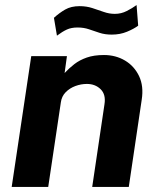

<svg xmlns="http://www.w3.org/2000/svg" viewBox="-20 -739 624 759"><path d="M26.2 0 103.5 -517H244.6L235.4 -450.3Q253 -469.3 273.9 -485.5Q294.7 -501.6 323 -511.5Q351.2 -521.5 391.1 -521.5Q437.1 -521.5 473.9 -499.8Q510.7 -478.1 529.7 -438.3Q548.7 -398.6 540.2 -344.6L489.1 0H344.5L393 -326.8Q399.2 -365.3 377.9 -386.2Q356.6 -407.2 323.4 -407.2Q300.5 -407.2 277.9 -398.9Q255.4 -390.5 239.6 -374.4Q223.8 -358.3 220.6 -334.6L170.6 0ZM205.1 -598 193.2 -668.6Q214.4 -687.9 237.7 -701.3Q261 -714.7 294.6 -714.7Q321.6 -714.7 345.1 -707.1Q368.6 -699.5 390.3 -691.8Q411.9 -684.2 434 -684.2Q459.1 -684.2 481.1 -695.5Q503.2 -706.7 519.9 -719L526.2 -637.5Q509.2 -624.8 481.9 -613.5Q454.7 -602.2 421.8 -602.2Q394.7 -602.2 373.6 -609.2Q352.5 -616.2 331.9 -623.2Q311.4 -630.3 286.7 -630.3Q262.1 -630.3 244.5 -622.3Q226.9 -614.3 205.1 -598Z"/></svg>

Font: Public Sans Thin
Style: Italic
Weight: 100
Italic angle: -8°
Designer: The Public Sans project authors (U.S. Web Design System). Libre Franklin designed by Pablo Impallari and Rodrigo Fuenzal
Version: Version 2.000